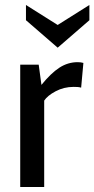

<svg xmlns="http://www.w3.org/2000/svg" viewBox="-20 -749 378 769"><path d="M61 0V-490H135L146 -409Q184 -456 218 -478Q252 -500 291 -500Q304 -500 314 -497L305 -398Q298 -400 291 -400.5Q284 -401 275 -401Q236 -401 203 -383.5Q170 -366 157 -346V0ZM211 -558 84 -668V-729L211 -649L338 -729V-668Z"/></svg>

Font: Cabin VF Beta
Style: Regular
Weight: 400
Designer: Pablo Impallari
Foundry: Pablo Impallari. http://www.impallari.com Igino Marini. http://www.ikern.com
Version: Version 2.200